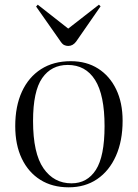

<svg xmlns="http://www.w3.org/2000/svg" viewBox="-20 -785 588 819"><path d="M273 14Q203 14 152 -18Q101 -50 73 -108.5Q45 -167 45 -247Q45 -332 73.5 -394Q102 -456 155 -490Q208 -524 282 -524Q349 -524 398.5 -492.5Q448 -461 475.5 -404Q503 -347 503 -270Q503 -184 474.5 -120Q446 -56 394.5 -21Q343 14 273 14ZM285 -3Q352 -3 389 -60.5Q426 -118 426 -247Q426 -380 385.5 -444Q345 -508 269 -508Q199 -508 160 -452Q121 -396 121 -269Q121 -131 165.5 -67Q210 -3 285 -3ZM271 -589Q262 -589 253.5 -593Q245 -597 235 -613L134 -757L141 -765L271 -663L402 -765L409 -758L305 -608Q291 -589 271 -589Z"/></svg>

Font: Literata 72pt Light
Style: Regular
Weight: 300
Designer: Latin by Veronika Burian and Jose Scaglione. Greek by Irene Vlachou. Cyrillic by Vera Evstafieva.
Foundry: TypeTogether
Version: Version 3.002